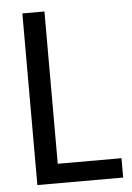

<svg xmlns="http://www.w3.org/2000/svg" viewBox="-51 -726 527 765"><g transform="rotate(-5 212.5 -343.5)"><path d="M67.4 0V-686.5H155.7V-77.4H410.6V0Z"/></g></svg>

Font: Archivo SemiBold Condensed
Style: Regular
Weight: 600
Width: 3
Version: Version 2.001